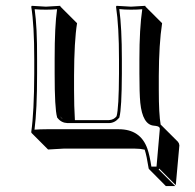

<svg xmlns="http://www.w3.org/2000/svg" viewBox="-20 -452 667 657"><path d="M194.8 -44.4 185.1 -54.2Q188.5 -49.8 190.4 -47.9Q192.9 -45.4 194.8 -44.4ZM236.3 -41H353Q369.6 -42 378.9 -54.2Q386.7 -81.5 387.2 -200.2V-249Q387.2 -362.3 377 -429.2L378.9 -432.1Q380.9 -432.1 428.2 -429.2Q428.2 -429.2 477.1 -432.1L478 -429.2L534.7 -372.6Q523.9 -302.2 523.4 -192.4V-143.6Q523.4 -61 529.8 -25.4Q531.7 -23.9 532.2 -23.4L588.9 33.2Q593.3 38.6 593.8 45.4L581.5 181.6L524.9 125L522.9 127.9L579.6 184.6H547.4L491.2 127.9L488.8 125Q481.9 81.1 475.1 60.1Q460 56.6 442.4 56.6H196.8Q196.8 56.6 144.5 59.6L87.9 2.9L86.9 0Q96.7 -68.4 97.2 -200.2V-250Q97.2 -366.2 86.9 -429.2L88.9 -432.1Q90.8 -432.1 137.2 -429.2Q137.2 -429.2 186 -432.1L187 -429.2L243.7 -372.6Q233.9 -311.5 233.4 -193.4V-143.6Q233.4 -87.9 236.3 -41ZM457 -200.2V-249Q457 -354.5 466.8 -420.4Q449.7 -418.9 428.2 -418.9Q405.8 -418.9 388.2 -420.9Q397 -356.4 397 -249V-200.2Q396.5 -80.6 388.7 -51.3L388.2 -49.3L386.7 -47.9Q372.6 -31.2 353 -30.8H210.9Q189.9 -31.7 177.2 -47.9L175.8 -49.3L175.3 -51.3Q167 -80.1 167 -200.2V-250Q167 -363.3 175.3 -420.4Q158.7 -418.9 136.7 -418.9Q114.7 -418.9 98.6 -420.4Q107.4 -359.4 106.9 -250V-200.2Q106.9 -75.7 98.1 -8.3Q117.7 -9.8 140.1 -9.8H386.2Q460.9 -9.8 484.4 57.1Q492.2 79.6 498 118.2H515.6L526.9 -11.2Q526.9 -17.6 518.6 -20Q512.7 -21.5 506.3 -22Q467.8 -25.4 460 -100.6Q457 -132.8 457 -200.2Z"/></svg>

Font: Linux Biolinum Shadow O
Style: Regular
Weight: 400
Designer: Philipp H. Poll
Foundry: Philipp H. Poll
Version: Version 1.0.4